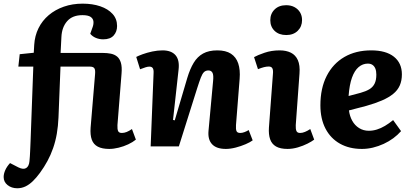

<svg xmlns="http://www.w3.org/2000/svg" viewBox="-68 -802 2260 1052"><path d="M26.5 229.5Q-4.5 229.5 -26.3 212.2Q-48 195 -48 168Q-48 150.5 -39.3 130.5Q-30.5 110.5 -13 91.5L32.5 115Q60 128.5 75.5 118.7Q91 109 93.5 80.5Q95 66 95.7 53.7Q96.5 41.5 97 29Q97.5 16.5 98.2 2.5Q99 -11.5 99.5 -29L114.5 -437H32.5L40 -505L117 -513L119.5 -556.5Q122.5 -606 143 -647.5Q163.5 -689 199 -719Q234.5 -749 281.8 -765.5Q329 -782 385 -782Q439 -782 481.5 -767.5Q524 -753 548.8 -725.7Q573.5 -698.5 573.5 -659.5Q573.5 -628.5 554.8 -607.5Q536 -586.5 497.5 -586.5Q476 -586.5 457 -594.5Q438 -602.5 426.5 -617L438.5 -650.5Q445.5 -668.5 444 -684.2Q442.5 -700 428.5 -709.5Q414.5 -719 383.5 -719Q329 -719 300 -686Q271 -653 268.5 -599.5L264 -512H494.5Q519.5 -512 539.8 -507.8Q560 -503.5 574 -491.8Q588 -480 594.5 -457.8Q601 -435.5 598 -399L575.5 -116.5Q574.5 -95 579 -84.3Q583.5 -73.5 599.5 -73.5Q612.5 -73.5 625.8 -78.8Q639 -84 655 -95L676.5 -37Q659.5 -23 634.5 -11.2Q609.5 0.5 582 7.2Q554.5 14 530.5 14Q491.5 14 467.8 1.5Q444 -11 434.8 -37Q425.5 -63 428.5 -103L453 -396.5Q455 -419.5 448.8 -428.2Q442.5 -437 425 -437H263.5L252.5 -159Q250.5 -111 243.3 -69.3Q236 -27.5 223 9.7Q210 47 192 80.2Q174 113.5 151 145Q132 171 112.3 190.2Q92.5 209.5 71.5 219.5Q50.5 229.5 26.5 229.5Z M1316.5 -33Q1303.5 -23 1278 -12Q1252.5 -1 1223.5 6.5Q1194.5 14 1169.5 14Q1118 14 1094 -11.8Q1070 -37.5 1074.5 -85.5L1099.5 -357Q1103 -390.5 1096.3 -403.2Q1089.5 -416 1074 -416Q1059 -416 1049.8 -407Q1040.5 -398 1032.5 -377.2Q1024.5 -356.5 1012.5 -319L912 0H757.5L773.5 -402Q774.5 -420.5 769 -428.7Q763.5 -437 750.5 -437Q741.5 -437 729.5 -433.2Q717.5 -429.5 699.5 -422.5L678.5 -490Q689.5 -496 713.2 -504.8Q737 -513.5 766.3 -519.8Q795.5 -526 822.5 -526Q870.5 -526 893.5 -499.8Q916.5 -473.5 910.5 -421L880 -145L889.5 -142.5L958 -374.5Q973 -424.5 993.3 -458Q1013.5 -491.5 1044.8 -508.8Q1076 -526 1123 -526Q1169 -526 1197.3 -507.8Q1225.5 -489.5 1237.3 -454.5Q1249 -419.5 1245 -370L1225 -116.5Q1223.5 -93.5 1228 -83.5Q1232.5 -73.5 1248.5 -73.5Q1259.5 -73.5 1272 -78.3Q1284.5 -83 1294.5 -89.5Z M1427.5 -397.5Q1429.5 -418 1424.2 -427.7Q1419 -437.5 1404.5 -437.5Q1392 -437.5 1378.2 -434Q1364.5 -430.5 1345.5 -423L1324 -489Q1343.5 -500 1381.5 -513Q1419.5 -526 1464.5 -526Q1500 -526 1525.8 -513.3Q1551.5 -500.5 1564 -472.5Q1576.5 -444.5 1573 -399L1552.5 -116.5Q1551.5 -96 1556 -84.8Q1560.5 -73.5 1576.5 -73.5Q1589 -73.5 1603 -79.3Q1617 -85 1632 -95L1653.5 -37Q1640.5 -27 1616.8 -15Q1593 -3 1564.3 5.5Q1535.5 14 1507.5 14Q1467.5 14 1444.3 0.5Q1421 -13 1412 -39.3Q1403 -65.5 1405.5 -103ZM1413 -691.5Q1413 -727 1436.8 -750.3Q1460.5 -773.5 1500 -773.5Q1526 -773.5 1545.5 -763Q1565 -752.5 1576 -734.3Q1587 -716 1587 -692Q1587 -656.5 1563.3 -633.2Q1539.5 -610 1500.5 -610Q1460.5 -610 1436.8 -632.7Q1413 -655.5 1413 -691.5Z M1966 -526Q2046.5 -526 2090.3 -491.3Q2134 -456.5 2134 -394.5Q2134 -360 2122.3 -333.5Q2110.5 -307 2086 -287.3Q2061.5 -267.5 2025.3 -251.8Q1989 -236 1939.5 -222L1844 -197Q1848 -165.5 1862 -140.3Q1876 -115 1899.5 -100.3Q1923 -85.5 1953 -85.5Q1975 -85.5 1997 -92.3Q2019 -99 2041.3 -112.3Q2063.5 -125.5 2086 -144L2129.5 -83.5Q2111 -62.5 2087 -44.7Q2063 -27 2034.3 -13.7Q2005.5 -0.5 1975.3 6.8Q1945 14 1915 14Q1846 14 1794.8 -14.7Q1743.5 -43.5 1715.5 -97.2Q1687.5 -151 1687.5 -225Q1687.5 -318.5 1722 -386Q1756.5 -453.5 1819 -489.8Q1881.5 -526 1966 -526ZM1994 -393Q1994 -412.5 1988.8 -425.7Q1983.5 -439 1973.3 -446.2Q1963 -453.5 1947.5 -453.5Q1919.5 -453.5 1897 -434.5Q1874.5 -415.5 1860.5 -376.5Q1846.5 -337.5 1842 -276L1908 -293.5Q1936.5 -301.5 1955.5 -312.8Q1974.5 -324 1984.3 -343.3Q1994 -362.5 1994 -393Z"/></svg>

Font: Literata
Style: Italic
Weight: 400
Italic angle: -2°
Designer: Latin by Veronika Burian and Jose Scaglione. Greek by Irene Vlachou. Cyrillic by Vera Evstafieva
Foundry: TypeTogether
Version: Version 3.103;gftools[0.9.29]